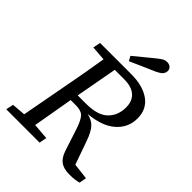

<svg xmlns="http://www.w3.org/2000/svg" viewBox="-245 -999 1136 1136"><g transform="rotate(45 323.0 -431.0)"><path d="M109 -623 118 -670H379Q476 -670 533.5 -629Q591 -588 591 -511Q591 -434 533 -382.5Q475 -331 364 -321Q407 -311 430 -284.5Q453 -258 472 -204L524 -57L625 -45L617 0Q602 4 585 6.5Q568 9 539 9Q493 9 466.5 -9.5Q440 -28 425 -71L377 -218Q359 -270 340 -289Q321 -308 278 -308H234Q223 -244 212 -181Q201 -118 190 -55L291 -47L282 0H3L13 -47L99 -54L156 -360Q168 -424 179.5 -488Q191 -552 201 -616ZM371 -619H292L244 -357H314Q411 -357 454 -399.5Q497 -442 497 -509Q497 -562 465 -590.5Q433 -619 371 -619ZM299 -743Q327 -766 355 -789Q383 -812 411 -835Q436 -855 449 -863Q462 -871 480 -871Q496 -871 507.5 -861.5Q519 -852 519 -836Q519 -821 509 -808.5Q499 -796 467 -781Q429 -765 391 -748Q353 -731 315 -714Z"/></g></svg>

Font: Source Serif 4 SmText
Style: Italic
Weight: 400
Italic angle: -12°
Designer: Frank Grießhammer
Foundry: Adobe
Version: Version 4.005;hotconv 1.1.0;makeotfexe 2.6.0